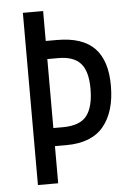

<svg xmlns="http://www.w3.org/2000/svg" viewBox="-52 -753 540 793"><g transform="rotate(-5 218.0 -357.0)"><path d="M409 -383Q409 -275 359 -214.5Q309 -154 204 -154H157V0H73V-714H157V-590H204Q309 -590 359 -538.5Q409 -487 409 -383ZM196 -229Q267 -229 295.5 -265.5Q324 -302 324 -378Q324 -450 295 -482.5Q266 -515 203 -515H157V-229Z"/></g></svg>

Font: Noto Sans Gurmukhi ExtraCondensed
Style: Regular
Weight: 400
Width: 2
Designer: Jelle Bosma - Monotype Design Team
Foundry: Monotype Imaging Inc.
Version: Version 2.004; ttfautohint (v1.8.4.7-5d5b)